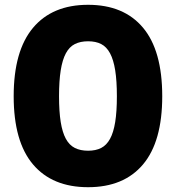

<svg xmlns="http://www.w3.org/2000/svg" viewBox="-20 -770 733 800"><path d="M347 10Q198 10 117.5 -85Q37 -180 37 -369Q37 -558 117.5 -654Q198 -750 347 -750Q496 -750 576 -654.5Q656 -559 656 -369Q656 -180 576 -85Q496 10 347 10ZM347 -142Q379 -142 401.5 -153.5Q424 -165 438.5 -191.5Q453 -218 460 -261.5Q467 -305 467 -369Q467 -433 460 -477Q453 -521 438.5 -548Q424 -575 401.5 -586.5Q379 -598 347 -598Q315 -598 292 -586.5Q269 -575 254.5 -548Q240 -521 233 -477Q226 -433 226 -369Q226 -305 233 -261.5Q240 -218 254.5 -191.5Q269 -165 292 -153.5Q315 -142 347 -142Z"/></svg>

Font: Encode Sans Narrow
Style: ExtraBold
Weight: 800
Designer: Pablo Impallari, Andres Torresi
Foundry: Pablo Impallari, Andres Torresi
Version: Version 1.000; ttfautohint (v1.00) -l 8 -r 50 -G 200 -x 14 -